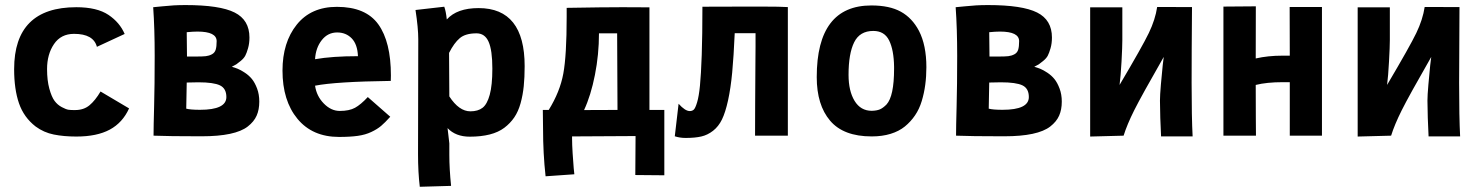

<svg xmlns="http://www.w3.org/2000/svg" viewBox="-20 -525 5733 743"><path d="M162.1 -257.8Q162.1 -213.9 170.9 -181.9Q179.7 -149.9 191.2 -134.5Q202.6 -119.1 219.2 -110.4Q235.8 -101.6 244.9 -100.3Q253.9 -99.1 264.6 -99.1H270.5Q304.2 -99.1 326.4 -117.7Q348.6 -136.2 369.1 -170.9L479.5 -105.5Q454.6 -50.3 404.8 -23.4Q355 3.4 275.4 3.4Q227.1 3.4 188.2 -4.4Q149.4 -12.2 117.7 -35.6Q72.3 -70.8 53.5 -125.2Q34.7 -179.7 34.7 -257.3Q34.7 -497.1 275.4 -497.1Q355.5 -497.1 399.9 -467.3Q443.4 -438 462.4 -393.6L355 -343.8Q341.8 -394 266.6 -394Q215.8 -394 189 -354.5Q162.1 -314.9 162.1 -257.8Z M578.6 -309.1Q578.6 -414.6 572.8 -497.1Q584.5 -498 607.9 -500.5Q631.3 -502.9 652.1 -504.2Q672.9 -505.4 697.8 -505.4Q830.6 -505.4 887.9 -476.6Q945.3 -447.8 945.3 -379.9Q945.3 -356.9 939.9 -338.4Q934.6 -319.8 929.2 -309.6Q923.8 -299.3 911.4 -289.1Q898.9 -278.8 894.5 -276.1Q890.1 -273.4 877 -266.6Q889.2 -263.2 900.1 -258.8Q911.1 -254.4 927.5 -243.7Q943.8 -232.9 955.1 -219Q966.3 -205.1 974.9 -182.4Q983.4 -159.7 983.4 -131.8Q983.4 -100.6 973.1 -77.4Q962.9 -54.2 938.7 -35.4Q914.6 -16.6 870.1 -7.1Q825.7 2.4 761.2 2.4H751.5Q632.3 2.4 574.2 0Q574.2 -33.7 576.4 -113.8Q578.6 -193.8 578.6 -309.1ZM818.4 -365.7Q818.4 -402.8 744.1 -402.8Q727.1 -402.8 702.6 -400.4L703.6 -306.2H737.8Q763.7 -306.2 776.4 -307.6Q789.1 -309.1 800 -314.9Q811 -320.8 814.7 -332.8Q818.4 -344.7 818.4 -365.7ZM747.6 -206.5 702.6 -205.6Q701.2 -141.6 700.7 -104.5Q717.3 -100.1 753.9 -100.1Q856 -100.1 856 -149.4Q856 -182.6 831.3 -194.6Q806.6 -206.5 747.6 -206.5Z M1199.2 -295.9Q1265.6 -307.6 1365.2 -307.6Q1363.3 -353.5 1341.1 -376.5Q1318.8 -399.4 1284.7 -399.4Q1248.5 -399.4 1225.1 -369.6Q1201.7 -339.8 1199.2 -295.9ZM1283.7 -498.5Q1395.5 -498.5 1444.1 -430.7Q1492.7 -362.8 1492.7 -232.9L1492.2 -211.9Q1278.3 -209 1199.2 -193.4Q1205.1 -152.8 1233.2 -124.3Q1261.2 -95.7 1294.9 -95.7Q1331.5 -95.7 1353.8 -107.9Q1376 -120.1 1403.3 -149.4L1490.2 -73.2Q1469.7 -50.3 1454.6 -37.6Q1439.5 -24.9 1416.7 -14.2Q1394 -3.4 1364.7 0.7Q1335.4 4.9 1292 4.9Q1189 4.9 1131.1 -65.2Q1073.2 -135.3 1073.2 -252Q1073.2 -360.8 1128.4 -429.7Q1183.6 -498.5 1283.7 -498.5Z M1885.3 -259.3Q1885.3 -330.6 1870.8 -363.3Q1856.4 -396 1824.2 -396Q1781.2 -396 1759.3 -377.4Q1737.3 -358.9 1717.8 -320.3L1718.8 -151.9Q1756.3 -94.2 1800.3 -94.2Q1829.6 -94.2 1847.4 -107.9Q1865.2 -121.6 1875.2 -158.4Q1885.3 -195.3 1885.3 -259.3ZM1598.6 -360.8V-373.5Q1598.6 -416.5 1587.9 -486.3L1699.2 -499Q1705.6 -481.9 1709 -449.7Q1748.5 -493.7 1832 -493.7Q2010.3 -493.7 2010.3 -269Q2010.3 -225.6 2006.8 -191.7Q2003.4 -157.7 1994.6 -125.7Q1985.8 -93.8 1970.2 -70.8Q1954.6 -47.9 1931.6 -30.5Q1908.7 -13.2 1875 -4.6Q1841.3 3.9 1797.9 3.9Q1743.2 3.9 1711.9 -29.3Q1712.4 -22.5 1715.1 -2.4Q1717.8 17.6 1718.8 29.8V74.2Q1718.8 127.9 1725.6 194.3L1604.5 197.8Q1597.7 142.1 1597.7 71.3Z M2368.2 -396H2297.9Q2297.9 -314 2282.2 -234.9Q2266.6 -155.8 2240.2 -99.1L2369.6 -99.6ZM2550.8 153.3 2438.5 152.3 2439.5 1.5 2193.8 2.9Q2193.8 2.9 2193.8 10.7Q2193.8 34.2 2196 68.8Q2198.2 103.5 2200.2 126.5L2202.6 149.4L2091.3 157.2Q2081.5 69.3 2081.5 -26.4Q2081.5 -69.3 2080.6 -99.6H2103.5Q2147 -169.9 2159.9 -240.2Q2172.9 -310.5 2172.9 -460.4V-494.6Q2316.4 -497.1 2388.7 -497.1L2493.2 -496.6V-99.6H2550.8Z M2591.3 2.4 2606 -123.5Q2631.3 -95.2 2649.4 -95.2Q2658.7 -95.2 2664.8 -100.8Q2670.9 -106.4 2677.7 -129.2Q2684.6 -151.9 2688.7 -193.8Q2692.9 -235.8 2695.6 -312.7Q2698.2 -389.6 2698.2 -499L2871.1 -499.5H2929.2Q3001.5 -499.5 3028.8 -497.6V0H2901.9Q2901.9 -26.4 2902.3 -121.3Q2902.8 -216.3 2903.3 -281.2L2903.8 -346.2V-396.5H2823.2Q2819.3 -307.1 2813.5 -245.1Q2807.6 -183.1 2797.4 -136.5Q2787.1 -89.8 2773.9 -62.7Q2760.7 -35.6 2739.5 -19Q2718.3 -2.4 2693.8 3.2Q2669.4 8.8 2633.3 8.8Q2610.8 8.8 2591.3 2.4Z M3410.6 -120.6Q3439.9 -152.8 3439.9 -258.8Q3439.9 -258.8 3439.9 -266.6Q3439 -331.1 3420.9 -368.2Q3402.8 -405.3 3359.4 -405.3Q3307.1 -405.3 3285.4 -361.3Q3263.7 -317.4 3263.7 -235.4Q3263.7 -172.9 3287.1 -134.5Q3310.5 -96.2 3353.5 -96.2Q3373 -96.7 3385 -101.8Q3397 -106.9 3410.6 -120.6ZM3353 2.9Q3244.1 2.9 3192.4 -57.9Q3140.6 -118.7 3140.6 -226.6Q3140.6 -503.9 3352.1 -503.9Q3422.4 -503.9 3466.1 -479.7Q3509.8 -455.6 3536.1 -405.8Q3564.9 -350.1 3564.9 -265.1Q3564.9 -229 3560.5 -196.8Q3556.2 -164.6 3546.9 -133.8Q3537.6 -103 3521 -78.6Q3504.4 -54.2 3481.7 -35.6Q3459 -17.1 3426.5 -7.1Q3394 2.9 3354 2.9Z M3684.1 -309.1Q3684.1 -414.6 3678.2 -497.1Q3689.9 -498 3713.4 -500.5Q3736.8 -502.9 3757.6 -504.2Q3778.3 -505.4 3803.2 -505.4Q3936 -505.4 3993.4 -476.6Q4050.8 -447.8 4050.8 -379.9Q4050.8 -356.9 4045.4 -338.4Q4040 -319.8 4034.7 -309.6Q4029.3 -299.3 4016.8 -289.1Q4004.4 -278.8 4000 -276.1Q3995.6 -273.4 3982.4 -266.6Q3994.6 -263.2 4005.6 -258.8Q4016.6 -254.4 4033 -243.7Q4049.3 -232.9 4060.5 -219Q4071.8 -205.1 4080.3 -182.4Q4088.9 -159.7 4088.9 -131.8Q4088.9 -100.6 4078.6 -77.4Q4068.4 -54.2 4044.2 -35.4Q4020 -16.6 3975.6 -7.1Q3931.2 2.4 3866.7 2.4H3856.9Q3737.8 2.4 3679.7 0Q3679.7 -33.7 3681.9 -113.8Q3684.1 -193.8 3684.1 -309.1ZM3923.8 -365.7Q3923.8 -402.8 3849.6 -402.8Q3832.5 -402.8 3808.1 -400.4L3809.1 -306.2H3843.3Q3869.1 -306.2 3881.8 -307.6Q3894.5 -309.1 3905.5 -314.9Q3916.5 -320.8 3920.2 -332.8Q3923.8 -344.7 3923.8 -365.7ZM3853 -206.5 3808.1 -205.6Q3806.6 -141.6 3806.2 -104.5Q3822.8 -100.1 3859.4 -100.1Q3961.4 -100.1 3961.4 -149.4Q3961.4 -182.6 3936.8 -194.6Q3912.1 -206.5 3853 -206.5Z M4458 -498 4592.8 -497.6Q4591.3 -317.9 4591.3 -204.6Q4591.3 -70.8 4595.2 2.9H4473.1Q4469.2 -71.3 4468.8 -135.7Q4468.8 -155.8 4472.4 -198Q4476.1 -240.2 4479.5 -272.5L4483.4 -304.7Q4397 -153.8 4369.1 -98.1Q4341.3 -42.5 4328.1 0L4198.7 3.4V-496.6H4323.2V-370.1Q4323.2 -344.7 4320.1 -287.1Q4316.9 -229.5 4312.5 -196.3Q4400.9 -345.7 4425.8 -397.5Q4450.7 -449.2 4458 -498Z M4839.8 -500.5 4839.4 -298.8Q4886.7 -309.6 4942.9 -309.6H4971.2Q4971.2 -383.3 4970.9 -424.3Q4970.7 -465.3 4970.7 -498H5095.7V0H4971.2V-207H4944.3Q4881.8 -207 4839.4 -196.3Q4839.4 -102.5 4839.8 -68.4Q4840.3 -34.2 4840.3 0H4714.4V-499.5Z M5493.2 -498 5627.9 -497.6Q5626.5 -317.9 5626.5 -204.6Q5626.5 -70.8 5630.4 2.9H5508.3Q5504.4 -71.3 5503.9 -135.7Q5503.9 -155.8 5507.6 -198Q5511.2 -240.2 5514.6 -272.5L5518.6 -304.7Q5432.1 -153.8 5404.3 -98.1Q5376.5 -42.5 5363.3 0L5233.9 3.4V-496.6H5358.4V-370.1Q5358.4 -344.7 5355.2 -287.1Q5352.1 -229.5 5347.7 -196.3Q5436 -345.7 5460.9 -397.5Q5485.8 -449.2 5493.2 -498Z"/></svg>

Font: Fantasque Sans Mono
Style: Bold
Weight: 700
Monospace: yes
Designer: Jany Belluz
Version: Version 1.8.0 ; ttfautohint (v1.8.2)